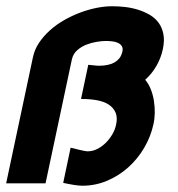

<svg xmlns="http://www.w3.org/2000/svg" viewBox="-56 -590 576 621"><path d="M50.8 -406.2Q56.2 -430.7 70.6 -452.1Q85 -473.6 105.5 -491.9Q126 -510.3 151.1 -524.7Q176.3 -539.1 202.9 -549.1Q229.5 -559.1 256.3 -564.5Q283.2 -569.8 306.6 -569.8Q326.7 -569.8 348.4 -567.4Q370.1 -564.9 390.4 -558.6Q410.6 -552.2 428 -542.2Q445.3 -532.2 456.8 -516.6Q468.3 -501 472.4 -480Q476.6 -459 470.7 -431.2Q464.8 -402.8 450 -377Q435.1 -351.1 413.6 -332Q424.8 -318.8 431.6 -301.5Q438.5 -284.2 441.7 -264.6Q444.8 -245.1 444.6 -225.6Q444.3 -206.1 440.4 -188.5Q431.6 -147.9 410.2 -111.6Q388.7 -75.2 358.2 -48.1Q327.6 -21 289.8 -5.1Q252 10.7 210.4 10.7Q199.7 10.7 184.3 8.3Q168.9 5.9 148.4 1.5L172.4 -112.3Q189.9 -107.9 200.2 -105.5Q210.4 -103 216.1 -102.1Q221.7 -101.1 224.1 -100.8Q226.6 -100.6 228 -100.6Q243.2 -100.6 258.1 -107.9Q272.9 -115.2 285.4 -127.4Q297.9 -139.6 306.9 -154.8Q315.9 -169.9 319.3 -186Q324.7 -209.5 317.9 -225.6Q311 -241.7 295.7 -251.7Q280.3 -261.7 257.1 -265.9Q233.9 -270 206.1 -270L229.5 -380.4Q240.2 -379.4 246.6 -378.7Q252.9 -377.9 256.6 -377.7Q260.3 -377.4 262.2 -377.4Q264.2 -377.4 265.6 -377.4Q278.8 -377.4 291.3 -379.9Q303.7 -382.3 313.5 -387.7Q323.2 -393.1 330.1 -401.6Q336.9 -410.2 339.8 -422.9Q342.3 -434.1 337.9 -440.9Q333.5 -447.8 325.4 -451.4Q317.4 -455.1 306.9 -456.3Q296.4 -457.5 286.6 -457.5Q274.4 -457.5 257.3 -454.8Q240.2 -452.1 223.4 -445.6Q206.5 -439 193.4 -427.2Q180.2 -415.5 176.3 -397L91.3 2.9H-36.1Z"/></svg>

Font: XB Khoramshahr
Style: Bold Italic
Weight: 700
Italic angle: -12°
Designer: Behnam
Foundry: Irmug
Version: Version 8.005 2009